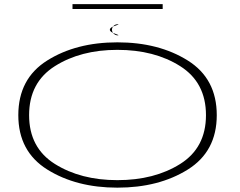

<svg xmlns="http://www.w3.org/2000/svg" viewBox="-20 -882 1133 907"><path d="M534.5 4.5Q730 4.5 867 -81Q1004 -166.5 1004 -338Q1004 -510.5 867 -596.2Q730 -682 534.5 -682Q339.5 -682 203 -596.2Q66.5 -510.5 66.5 -338Q66.5 -166.5 203.5 -81Q340.5 4.5 534.5 4.5ZM534.5 -31Q361 -31 239.2 -107.5Q117.5 -184 117.5 -338Q117.5 -492.5 239.2 -569.5Q361 -646.5 534.5 -646.5Q709.5 -646.5 831.2 -569.5Q953 -492.5 953 -338Q953 -184 831.2 -107.5Q709.5 -31 534.5 -31ZM536 -715Q547 -715 523 -723Q499 -731 499 -741.5Q499 -752.5 523.2 -760Q547.5 -767.5 536 -767.5Q525 -767.5 517 -760Q509 -752.5 509 -741.5Q509 -730.5 517.2 -722.8Q525.5 -715 536 -715ZM322.5 -839.5H748.5V-862.5H322.5Z"/></svg>

Font: Anybody ExtraExpanded ExtraLight
Style: Regular
Weight: 250
Width: 8
Version: Version 1.113;gftools[0.9.25]